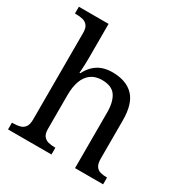

<svg xmlns="http://www.w3.org/2000/svg" viewBox="-175 -895 985 1030"><g transform="rotate(30 317.5 -380.0)"><path d="M18 0V-42H26Q49 -42 67.5 -47Q86 -52 97 -67.5Q108 -83 108 -114V-650Q108 -680 96.5 -694.5Q85 -709 66.5 -713.5Q48 -718 26 -718H18V-760H202V-540Q202 -522 201 -502.5Q200 -483 199 -469Q198 -455 198 -455H203Q218 -485 239.5 -505.5Q261 -526 288.5 -536Q316 -546 350 -546Q436 -546 481.5 -499.5Q527 -453 527 -350V-114Q527 -83 537 -67.5Q547 -52 564.5 -47Q582 -42 604 -42H607V0H433V-345Q433 -410 408.5 -446Q384 -482 323 -482Q282 -482 255 -462Q228 -442 215 -405.5Q202 -369 202 -320V-109Q202 -80 213.5 -65.5Q225 -51 243.5 -46.5Q262 -42 284 -42H287V0Z"/></g></svg>

Font: Noto Serif Telugu
Style: Regular
Weight: 400
Designer: Jelle Bosma - Monotype Design Team
Foundry: Monotype Imaging Inc.
Version: Version 2.003